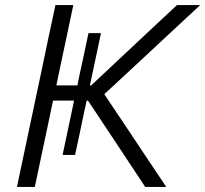

<svg xmlns="http://www.w3.org/2000/svg" viewBox="-20 -733 805 753"><path d="M46.5 0Q59 -59.5 70.8 -115Q82.5 -170.5 96.5 -236.5L146.5 -472.5Q160.5 -540.5 172.5 -596.8Q184.5 -653 197.5 -713H267.5Q255 -653 243 -596.8Q231 -540.5 216.5 -472.5L201 -398H283.5L292 -440Q300 -476 308.8 -517Q317.5 -558 327 -603H376Q366.5 -558 357.8 -517Q349 -476 341.5 -440L332.5 -398H337.5L472.5 -524.5Q519 -568 565.5 -611.8Q612 -655.5 674 -713H765Q703 -655.5 644.2 -600.8Q585.5 -546 528 -492.5L389 -363.5L478.5 -230Q502.5 -193.5 530.5 -151.8Q558.5 -110 585 -70.2Q611.5 -30.5 632 0H549.5Q514.5 -53 483.8 -99.2Q453 -145.5 424 -189.5L325 -338.5H320L309 -288.5Q302 -254 293 -212Q284 -170 274.5 -125.5H225.5Q235 -170 243.8 -212Q252.5 -254 260 -288.5L270.5 -338.5H188L166.5 -236Q152.5 -170 140.8 -114.8Q129 -59.5 116.5 0Z"/></svg>

Font: Commissioner Light
Style: Italic
Weight: 300
Italic angle: -12°
Designer: Kostas Bartsokas
Foundry: Kostas Bartsokas
Version: Version 1.000; ttfautohint (v1.8.3)